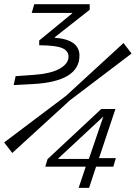

<svg xmlns="http://www.w3.org/2000/svg" viewBox="-20 -675 654 925"><path d="M132.8 -612.8 145 -654.8H412.1V-627.9L243.2 -495.1V-493.2Q362.8 -484.4 362.8 -407.2Q362.8 -282.2 138.2 -270L45.9 -265.1L55.2 -308.1L140.1 -314Q226.6 -320.3 268.3 -344.5Q310.1 -368.7 310.1 -401.9Q310.1 -430.2 279.5 -443.4Q249 -456.5 168.9 -457V-480L328.1 -610.8V-612.8ZM316.9 -191.9 39.1 62 0 11.2 298.8 -213.9 575.2 -467.8 613.8 -417ZM198.2 127.9 209 91.8 467.8 -149.9H536.1L457 86.9H538.1L525.9 127.9H442.9L409.2 230H358.9L393.1 127.9ZM478 -113.8 261.2 87.9V90.8H408.2Z"/></svg>

Font: IntelOne Mono Light
Style: Italic
Weight: 300
Italic angle: -16°
Designer: Fred Shallcrass
Foundry: Frere-Jones Type LLC
Version: Version 1.200;hotconv 1.1.0;makeotfexe 2.6.0;FJTRelease1.2